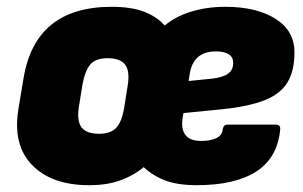

<svg xmlns="http://www.w3.org/2000/svg" viewBox="-20 -532 890 564"><path d="M242 12Q132 12 74.5 -47Q17 -106 34 -211L49 -301Q83 -512 308 -512Q366 -512 403.5 -497.5Q441 -483 464 -457Q494 -483 540.5 -497.5Q587 -512 642 -512Q733 -512 789 -477Q845 -442 845 -378Q845 -324 824.5 -290Q804 -256 757 -237.5Q710 -219 632 -211L519 -200L517 -189Q505 -118 571 -118Q599 -118 616 -126.5Q633 -135 634 -151Q636 -166 649 -166H789Q805 -166 803 -151Q795 -68 732.5 -28Q670 12 558 12Q503 12 466.5 -1.5Q430 -15 402 -41Q377 -19 337 -3.5Q297 12 242 12ZM534 -294 603 -301Q636 -305 650.5 -316Q665 -327 665 -347Q665 -381 614 -381Q547 -381 537 -313ZM271 -139Q305 -139 321.5 -156.5Q338 -174 345 -217L355 -280Q362 -322 348 -341.5Q334 -361 296 -361Q262 -361 246 -343.5Q230 -326 222 -282L212 -220Q205 -177 219.5 -158Q234 -139 271 -139Z"/></svg>

Font: Sofia Sans ExtraBlack
Style: Italic
Weight: 1000
Italic angle: -9°
Designer: Botio Nikoltchev, Ani Petrova
Foundry: lettersoup
Version: Version 4.100; ttfautohint (v1.8.4.7-5d5b)